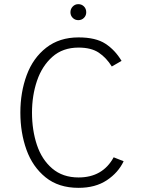

<svg xmlns="http://www.w3.org/2000/svg" viewBox="-20 -892 682 924"><path d="M78 -350Q78 -448 108.5 -530.5Q139 -613 202.5 -662.5Q266 -712 358 -712Q441 -712 487.5 -681.5Q534 -651 565 -599L518 -572Q492 -614 455.5 -638.5Q419 -663 358 -663Q282 -663 232 -618.5Q182 -574 158 -503Q134 -432 134 -350Q134 -266 157.5 -195Q181 -124 231.5 -81Q282 -38 358 -38Q474 -38 527 -135L575 -116Q549 -61 494 -24.5Q439 12 358 12Q262 12 199.5 -38.5Q137 -89 107.5 -171Q78 -253 78 -350ZM319 -833Q319 -849 330 -860.5Q341 -872 357 -872Q373 -872 384 -861Q395 -850 395 -833Q395 -817 384 -806Q373 -795 357 -795Q341 -795 330 -806Q319 -817 319 -833Z"/></svg>

Font: Overpass ExtraLight
Style: Regular
Weight: 200
Designer: Delve Withrington, Thomas Jockin
Foundry: Delve Fonts
Version: Version 3.000;DELV;Overpass